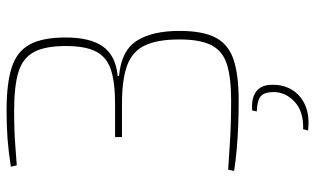

<svg xmlns="http://www.w3.org/2000/svg" viewBox="-207 -531 958 584"><g transform="rotate(-90 272.0 -239.0)"><path d="M228 -698Q310 -698 358.5 -682.5Q407 -667 428.5 -628Q450 -589 450 -518Q450 -444 422.5 -405Q395 -366 333 -360V-356Q410 -349 440 -302Q470 -255 470 -172Q470 -101 449.5 -62Q429 -23 382.5 -7.5Q336 8 258 8Q219 8 181.5 6.5Q144 5 109.5 2Q75 -1 44 -6L48 -24Q69 -23 125.5 -19Q182 -15 258 -15Q327 -15 367.5 -27.5Q408 -40 426 -74Q444 -108 444 -172Q444 -241 425 -279Q406 -317 363 -332Q320 -347 248 -347H147V-368H248Q313 -368 351.5 -380.5Q390 -393 407 -425.5Q424 -458 424 -518Q424 -582 405 -616Q386 -650 343 -662.5Q300 -675 228 -675Q166 -675 122 -671.5Q78 -668 61 -667L57 -685Q101 -692 141.5 -695Q182 -698 228 -698ZM228 49Q254 47 271.5 53.5Q289 60 298 75Q307 90 306 114Q306 147 289 173Q272 199 241 211.5Q210 224 167 219L171 204Q224 206 254 178.5Q284 151 284 114Q284 86 271 75Q258 64 225 63Z"/></g></svg>

Font: Exo 2 Thin
Style: Regular
Weight: 250
Designer: Natanael Gama
Foundry: Natanael Gama
Version: Version 2.010